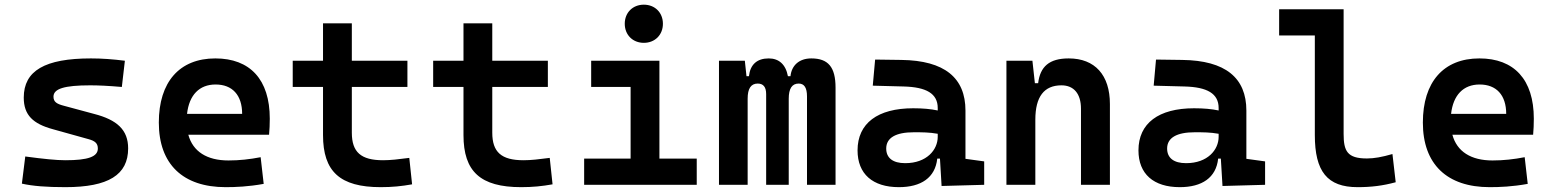

<svg xmlns="http://www.w3.org/2000/svg" viewBox="-20 -771 6485 801"><path d="M252.9 9.8C432.1 9.8 514.6 -41.5 514.6 -151.9C514.6 -229 468.8 -271 372.1 -295.9L247.1 -329.6C216.8 -337.4 203.1 -345.7 203.1 -367.7C203.1 -400.9 248.5 -415 356.4 -415C390.1 -415 431.6 -413.1 488.3 -408.2L501 -517.6C450.7 -523.9 405.8 -527.3 359.4 -527.3C167.5 -527.3 79.1 -476.1 79.1 -363.8C79.1 -290.5 118.2 -254.4 200.7 -231.9L349.6 -190.4C376 -183.1 388.2 -173.3 388.2 -151.4C388.2 -117.2 347.7 -102.5 252.9 -102.5C215.3 -102.5 161.6 -107.9 85.4 -118.2L71.3 -4.9C117.2 5.4 174.3 9.8 252.9 9.8Z M921.4 9.8C962.4 9.8 1015.6 7.8 1080.1 -3.9L1067.4 -115.2C1022 -106.4 978.5 -101.6 933.1 -101.6C843.3 -101.6 784.7 -138.7 765.6 -209H1102.5C1104.5 -230 1105.5 -251.5 1105.5 -275.9C1105.5 -439.5 1022.9 -527.3 878.4 -527.3C728.5 -527.3 642.6 -428.7 642.6 -259.8C642.6 -85.9 743.2 9.8 921.4 9.8ZM760.3 -295.9C769 -374.5 811.5 -418.5 879.4 -418.5C948.7 -418.5 990.2 -375 990.2 -295.9Z M1568.4 9.8C1615.7 9.8 1655.3 5.9 1699.2 -2L1687.5 -112.3C1642.6 -106.4 1608.9 -102.5 1578.1 -102.5C1485.4 -102.5 1447.8 -136.7 1447.8 -217.3V-408.2H1679.7V-517.6H1447.8V-673.8H1327.6V-517.6H1201.2V-408.2H1327.6V-207.5C1327.6 -55.7 1397.9 9.8 1568.4 9.8Z M2154.3 9.8C2201.7 9.8 2241.2 5.9 2285.2 -2L2273.4 -112.3C2228.5 -106.4 2194.8 -102.5 2164.1 -102.5C2071.3 -102.5 2033.7 -136.7 2033.7 -217.3V-408.2H2265.6V-517.6H2033.7V-673.8H1913.6V-517.6H1787.1V-408.2H1913.6V-207.5C1913.6 -55.7 1983.9 9.8 2154.3 9.8Z M2417 0H2886.7V-109.4H2731V-517.6H2446.3V-408.2H2610.8V-109.4H2417ZM2666 -592.3C2712.4 -592.3 2745.6 -625.5 2745.6 -671.9C2745.6 -718.3 2712.4 -751.5 2666 -751.5C2619.6 -751.5 2586.4 -718.3 2586.4 -671.9C2586.4 -625.5 2619.6 -592.3 2666 -592.3Z M3346.7 0H3465.8V-405.3C3465.8 -491.2 3435.1 -527.3 3364.7 -527.3C3313 -527.3 3282.2 -497.1 3277.8 -453.1H3267.1C3257.8 -502.9 3229 -527.3 3187 -527.3C3138.2 -527.3 3109.9 -502 3104.5 -453.1H3094.2L3087.4 -517.6H2979.5V0H3099.1V-359.4C3099.1 -401.4 3112.8 -422.4 3141.1 -422.4C3164.6 -422.4 3176.3 -407.7 3176.3 -378.4V0H3270.5V-359.4C3270.5 -401.4 3284.2 -422.4 3312 -422.4C3335.4 -422.4 3346.7 -404.8 3346.7 -368.7Z M3908.2 4.9 4085.9 0V-97.7L4007.8 -108.4V-309.6C4007.8 -446.3 3920.9 -518.6 3740.2 -521L3630.9 -522.5L3621.1 -413.6L3750 -410.2C3844.2 -407.7 3892.1 -380.9 3892.1 -320.3V-310.1C3862.3 -316.4 3830.1 -319.3 3789.6 -319.3C3641.6 -319.3 3557.6 -256.8 3557.6 -143.6C3557.6 -45.4 3620.6 9.8 3730 9.8C3822.8 9.8 3881.8 -29.8 3890.1 -109.4H3901.4ZM3892.1 -212.9V-200.2C3892.1 -146.5 3846.7 -90.3 3756.3 -90.3C3705.1 -90.3 3677.2 -111.8 3677.2 -151.4C3677.2 -196.3 3717.3 -219.2 3792.5 -219.2C3826.7 -219.2 3856.9 -219.2 3892.1 -212.9Z M4489.7 0H4610.4V-336.9C4610.4 -458 4547.9 -527.3 4438.5 -527.3C4357.4 -527.3 4319.3 -493.2 4311 -423.8H4297.4L4287.1 -517.6H4178.7V0H4299.3V-271.5C4299.3 -367.7 4335.9 -415 4408.2 -415C4460 -415 4489.7 -379.9 4489.7 -317.4Z M5080.1 4.9 5257.8 0V-97.7L5179.7 -108.4V-309.6C5179.7 -446.3 5092.8 -518.6 4912.1 -521L4802.7 -522.5L4793 -413.6L4921.9 -410.2C5016.1 -407.7 5064 -380.9 5064 -320.3V-310.1C5034.2 -316.4 5002 -319.3 4961.4 -319.3C4813.5 -319.3 4729.5 -256.8 4729.5 -143.6C4729.5 -45.4 4792.5 9.8 4901.9 9.8C4994.6 9.8 5053.7 -29.8 5062 -109.4H5073.2ZM5064 -212.9V-200.2C5064 -146.5 5018.6 -90.3 4928.2 -90.3C4877 -90.3 4849.1 -111.8 4849.1 -151.4C4849.1 -196.3 4889.2 -219.2 4964.4 -219.2C4998.5 -219.2 5028.8 -219.2 5064 -212.9Z M5643.6 9.8C5701.2 9.8 5748.5 3.9 5802.7 -10.7L5789.1 -128.4C5745.1 -115.7 5712.9 -109.9 5682.6 -109.9C5600.6 -109.9 5585.4 -140.6 5585.4 -212.4V-732.4H5316.4V-623H5465.3V-207.5C5465.3 -55.7 5517.1 9.8 5643.6 9.8Z M6194.8 9.8C6235.8 9.8 6289.1 7.8 6353.5 -3.9L6340.8 -115.2C6295.4 -106.4 6252 -101.6 6206.5 -101.6C6116.7 -101.6 6058.1 -138.7 6039.1 -209H6376C6377.9 -230 6378.9 -251.5 6378.9 -275.9C6378.9 -439.5 6296.4 -527.3 6151.9 -527.3C6002 -527.3 5916 -428.7 5916 -259.8C5916 -85.9 6016.6 9.8 6194.8 9.8ZM6033.7 -295.9C6042.5 -374.5 6085 -418.5 6152.8 -418.5C6222.2 -418.5 6263.7 -375 6263.7 -295.9Z"/></svg>

Font: Cascadia Code PL SemiBold
Style: Regular
Weight: 600
Monospace: yes
Designer: Aaron Bell
Foundry: Saja Typeworks
Version: Version 2404.023